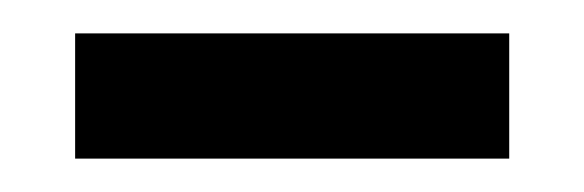

<svg xmlns="http://www.w3.org/2000/svg" viewBox="-20 -330 350 115"><path d="M25 -235H285V-310H25Z"/></svg>

Font: Noto Serif Hebrew
Style: Regular
Weight: 400
Designer: Monotype Design Team
Foundry: Monotype Imaging Inc.
Version: Version 1.901